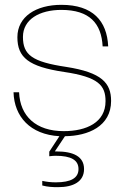

<svg xmlns="http://www.w3.org/2000/svg" viewBox="-20 -552 516 795"><path d="M220 223C284 223 328 200 328 148C328 96 284 75 213 75H207L249 12C345 11 440 -29 440 -134C440 -208 402 -252 254 -275C113 -296 75 -325 75 -399C75 -472 144 -511 234 -511C351 -511 400 -455 405 -360H428C423 -466 364 -532 234 -532C129 -532 52 -483 52 -398C52 -314 98 -276 246 -254C388 -233 417 -198 417 -133C417 -45 338 -9 244 -9C129 -9 63 -71 59 -170H36C39 -69 105 5 226 12L184 76V95C192 94 202 93 210 93C275 93 305 111 305 148C305 185 274 203 211 203C191 203 174 201 155 197V216C177 222 198 223 220 223Z"/></svg>

Font: Aspekta 50
Style: Regular
Weight: 50
Designer: Ivo Dolenc
Version: Version 2.000